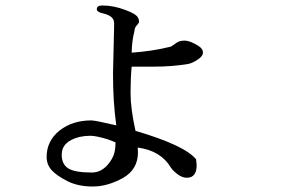

<svg xmlns="http://www.w3.org/2000/svg" viewBox="-20 -656 1040 700"><path d="M401 -132Q401 -99 388 -77Q359 -27 315 -27Q253 -27 229 -42Q205 -57 205 -92Q205 -141 271 -157Q290 -161 310 -161Q330 -161 373 -148L401 -137ZM392 -387Q392 -283 404 -199Q327 -217 313 -217Q244 -217 197 -180Q150 -142 150 -84Q150 -56 168 -36Q186 -16 225 4Q264 24 318 24Q372 24 428 -7Q483 -38 483 -101Q483 -109 482 -118Q566 -107 603 -45Q609 -35 627 -21Q644 -8 661 -8Q697 -8 697 -54L695 -75Q654 -126 474 -179Q456 -260 456 -316Q456 -372 460 -413H540Q609 -413 667 -423Q682 -426 701 -439Q720 -451 720 -465Q720 -478 703 -489Q672 -508 653 -508Q634 -508 622 -499Q610 -490 603 -486Q534 -469 460 -464Q461 -508 470 -542Q471 -556 479 -564Q487 -572 487 -578Q487 -583 484 -590Q478 -605 436 -620Q394 -636 353 -636Q333 -636 333 -623V-622Q333 -612 356 -607Q396 -598 396 -572V-571Q396 -558 396 -557Z"/></svg>

Font: Sawarabi Mincho
Style: Regular
Weight: 400
Version: Version 1.082; ttfautohint (v1.8.4.7-5d5b)